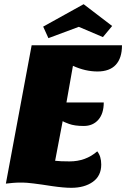

<svg xmlns="http://www.w3.org/2000/svg" viewBox="-20 -876 602 916"><path d="M444 -154Q463 -130 463 -91Q463 -37 423 -8.5Q383 20 320 20Q284 20 229 12Q121 -5 88 -5Q55 -5 42 -3.5Q29 -2 8 0L131 -660H562Q562 -599 532.5 -567Q503 -535 445 -535Q387 -535 328 -562L297 -387H475Q475 -334 449 -304.5Q423 -275 379.5 -275Q336 -275 309 -285Q282 -295 279 -298L243 -109Q267 -106 312 -106Q389 -106 444 -154ZM186 -749 379 -856 515 -752 471 -699 356 -748 211 -694Z"/></svg>

Font: Sansita One
Style: Regular
Weight: 400
Designer: Pablo Cosgaya
Foundry: Omnibus-Type
Version: Version 1.001